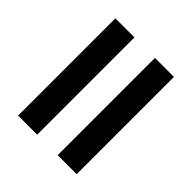

<svg xmlns="http://www.w3.org/2000/svg" viewBox="-46 -684 663 663"><g transform="rotate(-45 286.0 -352.0)"><path d="M522.9 -401.9V-495.1H47.9V-401.9ZM522.9 -209V-301.8H47.9V-209Z"/></g></svg>

Font: Noto Reveo Sans
Style: Regular
Weight: 600
Designer: Monotype Design Team
Foundry: Monotype Imaging Inc.
Version: Version 2.007